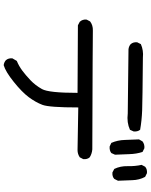

<svg xmlns="http://www.w3.org/2000/svg" viewBox="92 -849 816 1040"><g transform="rotate(90 500.0 -329.0)"><path d="M333 59Q317 57 306 47Q294 33 296 12L310 -12Q337 -23 361.5 -41Q386 -59 414 -85.5Q442 -112 462.5 -148.5Q483 -185 483 -341L117 -343L98 -353Q84 -368 86 -390L96 -409Q117 -425 145.5 -424Q174 -423 789 -421Q813 -419 832 -407Q844 -394 842 -372L832 -353Q814 -341 793 -341L562 -345Q562 -188 548 -151Q534 -114 506.5 -77Q479 -40 423.5 4.5Q368 49 333 59ZM773 -515 754 -524Q739 -558 738 -597.5Q737 -637 735 -674L746 -693Q762 -705 783 -703L803 -693Q814 -660 815 -620.5Q816 -581 818 -544L809 -524Q795 -513 773 -515ZM914 -530 895 -540Q879 -573 880 -612.5Q881 -652 873 -688L883 -707Q896 -719 918 -717L938 -707Q955 -676 956 -637Q957 -598 959 -560L949 -540Q936 -528 914 -530ZM595 -613 247 -617Q230 -619 219 -629Q207 -643 209 -664L219 -684Q253 -699 292 -695Q524 -693 578 -691Q632 -689 683 -680Q694 -666 692 -645L683 -625Q644 -607 595 -613Z"/></g></svg>

Font: Kosefont JP
Style: Regular
Weight: 400
Designer: Nozomi Seto 瀬戸のぞみ
Version: Version 3.00;June 19, 2020